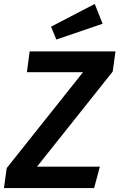

<svg xmlns="http://www.w3.org/2000/svg" viewBox="-35 -951 604 971"><path d="M444 -931 223 -816 250 -751 484 -831ZM-15 0H441L470 -108H152L535 -589L549 -691H115L101 -586H385L-1 -101Z"/></svg>

Font: Fira Sans Medium
Style: Italic
Weight: 500
Italic angle: -8°
Designer: bBox Type GmbH & Carrois Corporate GbR & Edenspiekermann AG
Foundry: bBox Type GmbH & Carrois Corporate GbR & Edenspiekermann AG
Version: Version 4.301;PS 004.301;hotconv 1.0.88;makeotf.lib2.5.64775